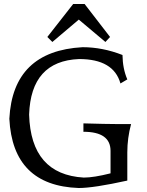

<svg xmlns="http://www.w3.org/2000/svg" viewBox="-20 -942 742 972"><path d="M378.4 9.8Q44.4 -2 27.3 -340.8Q44.9 -683.6 397.9 -703.1Q499 -703.1 600.1 -663.6Q601.1 -594.2 624.5 -540L589.8 -519.5Q555.2 -643.1 380.4 -643.1Q136.2 -633.3 127.4 -361.8Q136.2 -58.6 404.3 -43Q454.6 -43 539.6 -64.5V-178.2Q539.6 -274.9 402.3 -274.9V-317.4Q520.5 -314 568.4 -314H643.6Q624.5 -242.7 624.5 -170.9V-27.8Q454.1 9.8 378.4 9.8ZM513.7 -729.5 378.9 -842.8 245.1 -729.5 219.7 -754.9 350.6 -921.9H408.2L537.1 -754.9Z"/></svg>

Font: Kelvinch
Style: Regular
Weight: 400
Designer: Paul James MIller
Foundry: High-Logic / Made with FontCreator
Version: Version 3.30 September 23, 2016